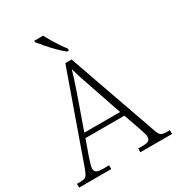

<svg xmlns="http://www.w3.org/2000/svg" viewBox="-218 -1063 1099 1195"><g transform="rotate(-30 331.0 -465.5)"><path d="M-3 0V-27H18Q40 -27 51.5 -31Q63 -35 70.5 -47.5Q78 -60 87 -85L310 -714H355L579 -77Q590 -45 601.5 -36Q613 -27 646 -27H665V0H437V-27H467Q502 -27 513 -35.5Q524 -44 524 -62Q524 -72 519.5 -87Q515 -102 510 -117Q505 -132 502 -140L465 -247H185L148 -143Q145 -134 140 -118.5Q135 -103 130.5 -87.5Q126 -72 126 -62Q126 -44 137.5 -35.5Q149 -27 185 -27H228V0ZM196 -280H453L381 -491Q366 -533 350.5 -580.5Q335 -628 326 -661Q321 -642 312 -614.5Q303 -587 293 -556.5Q283 -526 274 -501ZM355 -771Q332 -789 303.5 -817.5Q275 -846 250 -875Q225 -904 212 -921V-931H276Q287 -909 303 -882Q319 -855 336.5 -829Q354 -803 369 -784V-771Z"/></g></svg>

Font: Noto Serif Tibetan ExtraLight
Style: Regular
Weight: 200
Designer: Monotype Design Team
Foundry: Monotype Imaging Inc.
Version: Version 2.103; ttfautohint (v1.8.4.7-5d5b)